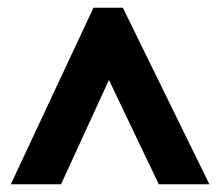

<svg xmlns="http://www.w3.org/2000/svg" viewBox="-20 -735 569 497"><path d="M8 -258 222 -715H298L522 -258H391L262 -528L138 -258Z"/></svg>

Font: Noto Sans Arabic Cond ExtBd
Style: Regular
Weight: 800
Width: 3
Designer: Monotype Design Team, Nadine Chahine, Nizar Qandah and Khaled Hosny
Foundry: Monotype Imaging Inc.
Version: Version 2.012; ttfautohint (v1.8.4.7-5d5b)